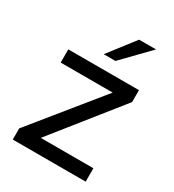

<svg xmlns="http://www.w3.org/2000/svg" viewBox="-170 -796 812 894"><g transform="rotate(30 236.0 -348.5)"><path d="M37 -60 330.5 -422H51V-493H431V-429L146 -72H429V0H37ZM314 -697H405L268 -556H205Z"/></g></svg>

Font: HK Grotesk
Style: Regular
Weight: 400
Designer: Alfredo Marco Pradil
Foundry: Hanken Design Co.
Version: Version 3.001